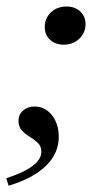

<svg xmlns="http://www.w3.org/2000/svg" viewBox="-30 -446 324 596"><path d="M167.7 -307.3Q141.9 -307.3 125.4 -322.6Q108.9 -337.9 108.9 -362.1Q108.9 -389.5 128.2 -407.7Q147.6 -425.8 176.6 -425.8Q202.4 -425.8 219 -410.5Q235.5 -395.2 235.5 -371Q235.5 -344.4 216.1 -325.8Q196.8 -307.3 167.7 -307.3ZM-3.2 130.6 -10.5 107.3Q44.4 89.5 71.4 69Q98.4 48.4 98.4 25Q98.4 8.1 87.5 -2.4Q76.6 -12.9 62.5 -21.4Q48.4 -29.8 37.9 -41.1Q27.4 -52.4 27.4 -71Q27.4 -90.3 41.5 -102.8Q55.6 -115.3 77.4 -115.3Q109.7 -115.3 131 -88.7Q152.4 -62.1 152.4 -21Q152.4 29.8 112.9 68.5Q73.4 107.3 -3.2 130.6Z"/></svg>

Font: Playfair 5pt SemiExpanded Light 12pt
Style: Italic
Weight: 300
Italic angle: -15.6°
Version: Version 2.000;gftools[0.9.28]